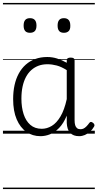

<svg xmlns="http://www.w3.org/2000/svg" viewBox="-20 -905 662 1300"><path d="M254 17Q200 17 158.5 -12Q117 -41 93 -97Q69 -153 69 -234Q69 -285 78.5 -328.5Q88 -372 107 -407Q126 -442 154 -467Q182 -492 218.5 -505.5Q255 -519 300 -519Q334 -519 366 -509Q398 -499 432 -480V-496Q432 -506 438.5 -510.5Q445 -515 459 -515Q472 -515 478.5 -510.5Q485 -506 485 -496V-92Q485 -71 489 -57.5Q493 -44 502 -37Q511 -30 525 -30Q536 -30 545.5 -34.5Q555 -39 565 -49Q575 -59 585 -73Q590 -80 596.5 -79.5Q603 -79 610 -73Q617 -68 619 -61Q621 -54 617 -48Q606 -28 589.5 -13.5Q573 1 554.5 9Q536 17 516 17Q496 17 481 11.5Q466 6 455 -5.5Q444 -17 438.5 -34Q433 -51 432 -72Q432 -84 432 -97Q432 -110 432 -122Q410 -69 380 -38.5Q350 -8 318 4.5Q286 17 254 17ZM125 -237Q125 -178 140 -132Q155 -86 185.5 -59.5Q216 -33 263 -33Q298 -33 330.5 -52.5Q363 -72 389.5 -116.5Q416 -161 432 -234V-430Q396 -453 364 -461.5Q332 -470 301 -470Q268 -470 241 -460Q214 -450 192.5 -431Q171 -412 156 -384Q141 -356 133 -319.5Q125 -283 125 -237ZM183 -683Q161 -683 150.5 -695Q140 -707 140 -732Q140 -757 150.5 -769.5Q161 -782 183 -782Q205 -782 216 -769.5Q227 -757 227 -732Q227 -707 216 -695Q205 -683 183 -683ZM413 -683Q391 -683 380.5 -695Q370 -707 370 -732Q370 -757 380.5 -769.5Q391 -782 413 -782Q434 -782 445 -769.5Q456 -757 456 -732Q457 -707 445.5 -695Q434 -683 413 -683ZM0 365H622V375H0ZM0 -20H622V0H0ZM0 -505H622V-500H0ZM0 -885H622V-875H0Z"/></svg>

Font: Playwrite IT Moderna Guides
Style: Regular
Weight: 400
Designer: Veronika Burian, José Scaglione
Foundry: TypeTogether
Version: Version 1.003